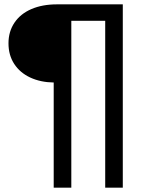

<svg xmlns="http://www.w3.org/2000/svg" viewBox="-20 -762 689 882"><path d="M19 -563Q19 -617.1 46.5 -657.9Q74 -698.7 124.4 -720.4Q174.8 -742 241.3 -742H544.1V100H463.3V-666.4H307.6V100H226.7V-383Q165.9 -383.9 118.6 -406Q71.4 -428.1 45.2 -468.5Q19 -508.8 19 -563Z"/></svg>

Font: iiserrat Thin
Style: Regular
Weight: 100
Designer: Akira Ohta
Foundry: Akira Ohta
Version: Version 1.200;Glyphs 3.3.1 (3343)